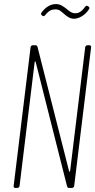

<svg xmlns="http://www.w3.org/2000/svg" viewBox="-20 -922 467 942"><path d="M253 -876C271 -876 280 -866 294 -854C307 -843 322 -830 343 -830C362 -830 394 -842 417 -877C421 -883 418 -887 414 -890L411 -892C407 -895 401 -894 397 -888C379 -863 365 -857 349 -857C331 -857 319 -868 306 -879C291 -890 277 -902 255 -902C231 -902 207 -891 184 -861C181 -855 180 -851 185 -847L188 -845C193 -841 197 -842 202 -848C221 -872 235 -876 253 -876ZM398 -690 324 -83C323 -79 319 -78 319 -82L164 -692C162 -698 159 -700 154 -700H141C135 -700 131 -696 130 -690L47 -10C46 -4 49 0 55 0H65C71 0 75 -4 76 -10L150 -617C151 -621 155 -622 155 -618L309 -8C311 -2 314 0 319 0H333C339 0 343 -4 344 -10L427 -690C428 -696 424 -700 419 -700H409C403 -700 399 -696 398 -690Z"/></svg>

Font: Barlow Condensed Thin
Style: Italic
Weight: 250
Width: 3
Italic angle: -7°
Designer: Jeremy Tribby
Foundry: Tribby Type
Version: Version 1.422;hotconv 1.0.109;makeotfexe 2.5.65596